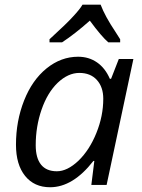

<svg xmlns="http://www.w3.org/2000/svg" viewBox="-20 -786 605 816"><path d="M490.7 -606H440.4Q412.1 -629.9 361.8 -698.2Q297.4 -641.1 243.7 -606H190.4V-619.1Q264.2 -686.5 290 -715.3Q319.8 -747.1 330.6 -766.1H407.7Q426.3 -716.8 470.2 -651.4L490.7 -619.1ZM192.9 9.8Q125.5 9.8 86.7 -38.3Q47.9 -86.4 47.9 -170.9Q47.9 -271.5 82.3 -358.6Q116.7 -445.8 178 -495.4Q239.3 -544.9 312 -544.9Q357.4 -544.9 392.3 -520.8Q427.2 -496.6 446.8 -451.2H452.1L484.9 -535.2H546.9L433.1 0H368.2L380.9 -102.1H377Q290 9.8 192.9 9.8ZM313.5 -103Q360.4 -148.4 389.6 -220.7Q418.9 -293 418.9 -366.2Q418.9 -416 391.8 -446Q364.7 -476.1 317.1 -476.1Q269.5 -476.1 225.1 -434.1Q181.6 -392.1 156.7 -320.3Q131.8 -248.5 131.8 -168.9Q131.8 -114.3 154.5 -86.2Q177.2 -58.1 221.7 -58.1Q266.1 -58.1 313.5 -103Z"/></svg>

Font: Open Sans Hebrew
Style: Italic
Weight: 400
Italic angle: -12°
Foundry: Ascender Corporation, Yanek Iontef
Version: Version 2.001;PS 002.001;hotconv 1.0.70;makeotf.lib2.5.58329